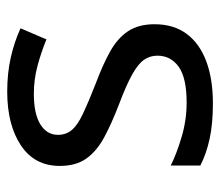

<svg xmlns="http://www.w3.org/2000/svg" viewBox="-58 -528 596 519"><g transform="rotate(-90 239.5 -268.0)"><path d="M434 -148Q434 -96 408 -61Q382 -26 334 -8Q286 10 220 10Q164 10 123.5 1Q83 -8 52 -24V-104Q84 -88 129.5 -74.5Q175 -61 222 -61Q289 -61 319 -82.5Q349 -104 349 -140Q349 -160 338 -176Q327 -192 298.5 -208Q270 -224 217 -244Q165 -264 128 -284Q91 -304 71 -332Q51 -360 51 -404Q51 -472 106.5 -509Q162 -546 252 -546Q301 -546 343.5 -536.5Q386 -527 423 -510L393 -440Q359 -454 322 -464Q285 -474 246 -474Q192 -474 163.5 -456.5Q135 -439 135 -409Q135 -387 148 -371.5Q161 -356 191.5 -341.5Q222 -327 273 -307Q324 -288 360 -268Q396 -248 415 -219.5Q434 -191 434 -148Z"/></g></svg>

Font: usinhala85
Style: Book
Weight: 400
Designer: Jelle Bosma - Monotype Design Team
Foundry: Monotype Imaging Inc.
Version: Version 2.003